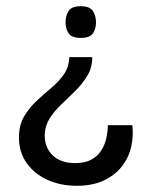

<svg xmlns="http://www.w3.org/2000/svg" viewBox="-20 -399 479 618"><path d="M203 -215H277Q277 -182 261.5 -156Q246 -130 223.5 -107.5Q201 -85 178.5 -64Q156 -43 140.5 -19Q125 5 124 34Q123 75 149 100.5Q175 126 222 126Q254 126 274.5 114.5Q295 103 306.5 84.5Q318 66 322.5 44.5Q327 23 327 4H406Q410 40 402 74.5Q394 109 372 137Q350 165 314 182Q278 199 227 199Q175 199 133 180Q91 161 66 126Q41 91 41 44Q41 4 57.5 -24Q74 -52 97.5 -74Q121 -96 145 -116Q169 -136 185.5 -159.5Q202 -183 203 -215ZM240 -379Q269 -379 279 -363.5Q289 -348 289 -327Q289 -306 279 -291.5Q269 -277 240 -277Q211 -277 201 -291.5Q191 -306 191 -327Q191 -349 201 -364Q211 -379 240 -379Z"/></svg>

Font: Darker Grotesque SemiBold
Style: Regular
Weight: 600
Designer: Gabriel Lam
Foundry: TypeRant
Version: Version 1.000;gftools[0.9.28]